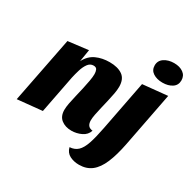

<svg xmlns="http://www.w3.org/2000/svg" viewBox="-205 -947 1338 1344"><g transform="rotate(30 463.5 -275.0)"><path d="M438 20Q388 20 355.5 -5.5Q323 -31 323 -83Q323 -105 329 -137Q335 -169 344 -205.5Q353 -242 361 -278.5Q369 -315 375 -348Q381 -381 381 -404Q381 -423 374.5 -438Q368 -453 346 -453Q319 -453 301.5 -429Q284 -405 273.5 -370.5Q263 -336 256 -304L197 0L-3 20L101 -510L264 -530L248 -432Q276 -486 324 -508Q372 -530 432 -530Q498 -530 536.5 -503Q575 -476 575 -413Q575 -388 569 -356Q563 -324 555 -289.5Q547 -255 539 -221.5Q531 -188 525.5 -159.5Q520 -131 520 -111Q520 -87 530.5 -72Q541 -57 567 -54Q555 -16 517 2Q479 20 438 20ZM603 200Q561 200 528 183Q495 166 485 126Q525 124 550.5 100Q576 76 593.5 24Q611 -28 627 -112L704 -510L904 -530L819 -91Q800 6 772.5 71Q745 136 704 168Q663 200 603 200ZM822 -590Q776 -590 745.5 -610Q715 -630 715 -668Q715 -707 747.5 -728.5Q780 -750 826 -750Q872 -750 901 -729Q930 -708 930 -670Q930 -631 899 -610.5Q868 -590 822 -590Z"/></g></svg>

Font: Sansita Swashed Light ExtraBold
Style: Regular
Weight: 800
Version: Version 1.003